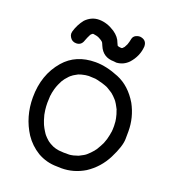

<svg xmlns="http://www.w3.org/2000/svg" viewBox="-168 -1083 1086 1215"><g transform="rotate(20 375.0 -475.5)"><path d="M403 -91 413 -92Q423 -92 462 -105Q499 -123 509 -133Q527 -148 548 -173V-174L556 -184Q574 -214 584 -235L595 -266Q605 -306 605 -314Q605 -316 606 -317Q608 -332 608 -358Q607 -393 603 -408Q598 -434 588 -459V-461L580 -476Q571 -494 559 -511H558V-512L552 -519Q537 -536 521 -549L512 -555Q480 -576 471 -578H470L469 -579Q449 -587 410 -596Q396 -598 395 -599L350 -601L329 -599L319 -597Q301 -594 283 -587L281 -586Q269 -580 258 -573L249 -567Q248 -567 247 -565Q234 -557 214 -532L213 -531Q210 -528 208 -524L198 -509L185 -482Q178 -466 173 -449Q164 -415 164 -403L163 -402L161 -353Q161 -328 164 -304L169 -274Q179 -236 187 -218L190 -211Q198 -194 208 -178L219 -161H220V-160L223 -156Q235 -142 249 -130L255 -125Q270 -114 286 -107L292 -104Q308 -97 334 -93H337Q344 -92 352 -92Q360 -92 364 -91ZM385 7 356 6Q285 6 224 -29Q167 -64 130 -119Q63 -223 63 -353Q63 -506 152 -609Q229 -698 361 -698Q434 -698 519 -663Q604 -628 660 -534Q705 -451 705 -357Q705 -355 704.5 -306Q704 -257 661.5 -172.5Q619 -88 541 -37Q468 7 385 7ZM484 -740Q479 -740 467 -742Q393 -742 365 -809Q357 -832 349 -836Q349 -838 327 -850Q312 -858 286 -861Q281 -861 277 -857Q268 -849 268 -847Q257 -826 249 -804Q238 -768 203 -768Q174 -768 160 -793Q153 -804 153 -817Q153 -823 155 -830Q169 -879 200 -918Q239 -958 290 -958Q344 -958 397 -923Q436 -896 448 -860L456 -843Q458 -842 460.5 -841.5Q463 -841 464 -840Q474 -838 485 -838Q485 -840 489 -840Q491 -843 493.5 -845Q496 -847 496.5 -848Q497 -849 498 -849.5Q499 -850 500 -852Q510 -870 510.5 -872Q511 -874 512 -876Q518 -893 521.5 -912Q525 -931 543 -940Q556 -946 569 -946Q616 -941 616 -896Q611 -829 564 -777Q531 -743 484 -740Z"/></g></svg>

Font: Bad Comic
Style: Regular
Weight: 400
Designer: GGBotNet
Foundry: f0n7
Version: 0.9